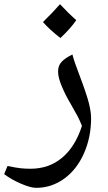

<svg xmlns="http://www.w3.org/2000/svg" viewBox="-60 -653 518 923"><path d="M113.8 250Q87.4 250 41.3 230.2Q-4.9 210.4 -40 184.1L-23.9 145Q17.1 153.3 39.1 155.8Q61 158.2 86.9 158.2Q174.8 158.2 238 105.7Q301.3 53.2 334 -47.9Q323.2 -74.7 313 -94.2Q302.7 -113.8 278.3 -156.2Q256.3 -192.9 237.8 -236.1Q219.2 -279.3 219.2 -309.1Q219.2 -338.9 237.5 -357.2Q255.9 -375.5 288.1 -391.1Q295.9 -359.4 321.3 -293.5Q356.9 -199.2 367.4 -156.7Q377.9 -114.3 377.9 -85Q377.9 6.8 343.5 84.5Q309.1 162.1 248.3 206.1Q187.5 250 113.8 250ZM306.6 -556.2Q281.7 -518.6 230.5 -470.2Q178.2 -510.7 146.5 -546.9Q196.3 -595.7 228.5 -632.8Q267.1 -590.8 306.6 -556.2Z"/></svg>

Font: Sahl Naskh
Style: Regular
Weight: 400
Designer: Pascal Zoghbi
Version: Version 1.001